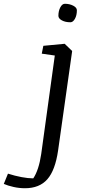

<svg xmlns="http://www.w3.org/2000/svg" viewBox="-151 -772 454 1015"><path d="M78.1 -529.8 190.9 -540.5 230.5 -502.4 156.2 22.9Q141.1 127.9 99.4 175.5Q57.6 223.1 -19 223.1Q-49.3 223.1 -79.6 216.3Q-109.9 209.5 -130.9 200.2L-108.9 146Q-72.3 157.7 -37.1 164.3Q-2 170.9 24.9 170.9Q39.1 149.9 49.8 117.7Q60.5 85.4 66.9 42L138.7 -478.5L69.8 -488.3ZM157.7 -688.5Q157.7 -713.9 167.7 -732.9Q177.7 -752 191.9 -752Q216.8 -752 236.1 -741.9Q255.4 -731.9 255.4 -717.8Q255.4 -690.9 245.1 -672.6Q234.9 -654.3 221.2 -654.3Q194.3 -654.3 176 -664.3Q157.7 -674.3 157.7 -688.5Z"/></svg>

Font: Noticia Text
Style: Italic
Weight: 400
Italic angle: -8°
Designer: JM Sole
Foundry: JM Sole
Version: Version 1.003